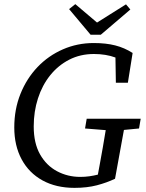

<svg xmlns="http://www.w3.org/2000/svg" viewBox="-20 -893 704 928"><path d="M49 -277Q49 -365 79 -439.5Q109 -514 161.5 -569Q214 -624 284 -654.5Q354 -685 433 -685Q492 -685 537 -673.5Q582 -662 621 -637L598 -493H540L538 -615Q492 -632 434 -632Q368 -632 314.5 -604.5Q261 -577 222.5 -529Q184 -481 163.5 -417.5Q143 -354 143 -282Q143 -201 173.5 -147Q204 -93 255.5 -65.5Q307 -38 368 -38Q391 -38 412 -41Q433 -44 453 -49L461 -92Q469 -135 476.5 -178Q484 -221 491 -264L391 -272L399 -319H660L652 -272L579 -265L536 -29Q496 -10 448.5 2.5Q401 15 340 15Q251 15 185.5 -21Q120 -57 84.5 -123Q49 -189 49 -277ZM344 -873 449 -784 589 -872 610 -847 467 -725H418L314 -849Z"/></svg>

Font: Source Serif 4 SmText
Style: Italic
Weight: 400
Italic angle: -12°
Designer: Frank Grießhammer
Foundry: Adobe
Version: Version 4.005;hotconv 1.1.0;makeotfexe 2.6.0